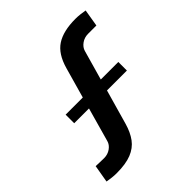

<svg xmlns="http://www.w3.org/2000/svg" viewBox="-215 -970 1139 1139"><g transform="rotate(-45 355.0 -400.5)"><path d="M118 10Q97 10 77.2 7.5Q57.5 5 40 2L59 -108Q72.5 -107.5 95 -106.8Q117.5 -106 128 -106Q159 -106 182.8 -123Q206.5 -140 213 -164L273 -378H149V-450H293L347 -641Q373.5 -735.5 431.8 -773.2Q490 -811 592 -811Q613 -811 633 -808.5Q653 -806 670 -803L652 -695Q635 -695 617.8 -695Q600.5 -695 583 -695Q551.5 -695 527.8 -678Q504 -661 497 -637L444 -450H591V-378H424L362 -160Q346 -104 318.2 -66.2Q290.5 -28.5 242.5 -9.2Q194.5 10 118 10Z"/></g></svg>

Font: Big Shoulders Text Thin Black
Style: Regular
Weight: 900
Version: Version 2.002